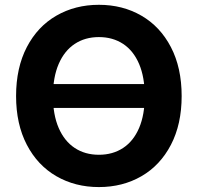

<svg xmlns="http://www.w3.org/2000/svg" viewBox="-20 -757 811 787"><path d="M625.6 -314.7H154.6V-412.4H625.6ZM45.9 -363.3Q45.9 -479.2 89.9 -563.8Q133.9 -648.4 211.1 -692.8Q288.2 -737.3 385.4 -737.3Q482.7 -737.3 559.6 -692.8Q636.5 -648.4 680.6 -563.8Q724.6 -479.2 724.6 -363.3Q724.6 -247.9 680.6 -163.4Q636.5 -78.9 559.6 -34.6Q482.7 9.8 385.4 9.8Q288.2 9.8 211.1 -34.7Q133.9 -79.2 89.9 -163.7Q45.9 -248.1 45.9 -363.3ZM573.3 -363.3Q573.3 -440.4 550.2 -494.8Q527 -549.1 484.6 -577.1Q442.1 -605 385.4 -605Q328.5 -605 286.2 -576.9Q243.9 -548.9 220.5 -494.7Q197.1 -440.4 197.1 -363.3Q197.1 -286.7 220.5 -232.6Q243.9 -178.6 286.2 -150.6Q328.5 -122.6 385.4 -122.6Q442.1 -122.6 484.6 -150.5Q527 -178.4 550.2 -232.5Q573.3 -286.7 573.3 -363.3Z"/></svg>

Font: Raveo Variable
Style: Regular
Weight: 400
Designer: Jakub Foglar, Rasmus Andersson (Inter)
Foundry: Jakubfoglar.com
Version: Version 1.000;Glyphs 3.2.3 (3260)